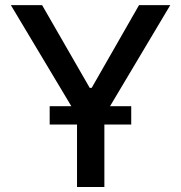

<svg xmlns="http://www.w3.org/2000/svg" viewBox="-20 -748 725 768"><path d="M23.4 -727.5Q54.7 -727.5 148.4 -727.5Q196.3 -644.5 338.9 -396.5Q340.8 -396.5 346.7 -396.5Q393.6 -479.5 536.1 -727.5Q567.4 -727.5 661.1 -727.5Q594.7 -617.2 397.5 -285.2Q397.5 -213.9 397.5 0Q370.1 0 288.1 0Q288.1 -71.3 288.1 -285.2Q221.7 -395.5 23.4 -727.5ZM178.7 -250Q178.7 -268.6 178.7 -323.2Q260.7 -323.2 504.9 -323.2Q504.9 -304.7 504.9 -250Q423.8 -250 178.7 -250Z"/></svg>

Font: DeepSea
Style: Medium
Weight: 500
Designer: Stem
Version: Version 3.019;git-0a5106e0b